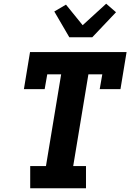

<svg xmlns="http://www.w3.org/2000/svg" viewBox="-20 -1016 715 1036"><path d="M143 0V-120H228L310 -615H235L221 -535H109L142 -735H663L630 -535H518L532 -615H457L375 -120H444V0ZM354 -815 273 -954 336 -991 426 -880 553 -996 606 -950 478 -815Z"/></svg>

Font: Iosevka Etoile Heavy
Style: Italic
Weight: 900
Italic angle: -9°
Designer: Belleve Invis
Foundry: Belleve Invis
Version: Version 22.1.2; ttfautohint (v1.8.4)